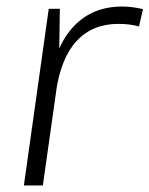

<svg xmlns="http://www.w3.org/2000/svg" viewBox="-20 -567 457 587"><path d="M129 -540H163L160 -346L111 0H53ZM130 -305Q147 -424 204.5 -485.5Q262 -547 353 -547Q369 -547 385 -545Q401 -543 417 -539L405 -486Q378 -494 342 -494Q263 -494 214.5 -442Q166 -390 151 -285Z"/></svg>

Font: Pathway Extreme 8pt Thin 12pt Thin
Style: Italic
Weight: 250
Italic angle: -8°
Version: Version 1.001;gftools[0.9.26]